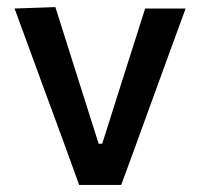

<svg xmlns="http://www.w3.org/2000/svg" viewBox="-20 -521 564 541"><path d="M203 0Q186 -46.5 168.8 -94.5Q151.5 -142.5 134.5 -188L102 -276Q82 -331 61.5 -386.8Q41 -442.5 21 -497L136 -501Q155 -442 173.2 -383.5Q191.5 -325 210.5 -265.5L258 -116H268L315.5 -266Q334.5 -326.5 353 -383.8Q371.5 -441 389 -497H503Q483 -442 462.5 -386.2Q442 -330.5 422 -275L389.5 -186Q372.5 -139 355.8 -93Q339 -47 321.5 0Z"/></svg>

Font: Commissioner Thin Medium
Style: Regular
Weight: 500
Version: Version 1.000